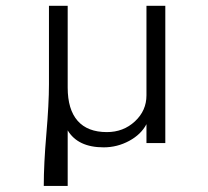

<svg xmlns="http://www.w3.org/2000/svg" viewBox="-20 -485 706 651"><path d="M128.4 145.5Q128.4 71.3 137.2 -31Q146 -133.3 146 -199.2V-465.3H209.5V-188Q209.5 -113.8 243.2 -75.4Q276.9 -37.1 342.3 -37.1Q398.4 -37.1 437.5 -73.5Q476.6 -109.9 476.6 -161.6V-465.3H540.5V0H476.6V-64Q458.5 -29.3 418 -7.3Q377.4 14.6 331.5 14.6Q244.1 14.6 209.5 -43V145.5Z"/></svg>

Font: Spartan MB
Style: Regular
Weight: 400
Designer: Matt Bailey, Mirko Velimirovic
Foundry: Matt Bailey
Version: Version 1.005